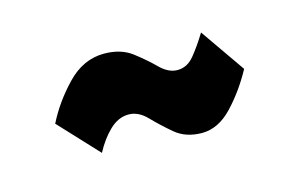

<svg xmlns="http://www.w3.org/2000/svg" viewBox="-38 -466 426 286"><g transform="rotate(-15 175.0 -323.0)"><path d="M246 -247Q221 -247 204.5 -261Q188 -275 175 -288.5Q162 -302 147 -302Q131 -302 117.5 -289Q104 -276 94 -257L38 -317Q53 -347 78 -373Q103 -399 135 -399Q161 -399 178 -386Q195 -373 208 -360Q221 -347 235 -347Q250 -347 261 -360.5Q272 -374 283 -392L331 -323Q314 -292 292.5 -269.5Q271 -247 246 -247Z"/></g></svg>

Font: Inconsolata ExtraCondensed ExtraBold
Style: Regular
Weight: 800
Width: 2
Monospace: yes
Designer: Raph Levien, Cyreal, Brenton Simpson
Foundry: Raph Levien, Cyreal, Google
Version: Version 3.001; ttfautohint (v1.8.2.53-6de2)